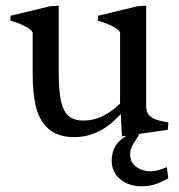

<svg xmlns="http://www.w3.org/2000/svg" viewBox="-20 -468 622 669"><path d="M561 114.3 566.4 153.3Q539.6 168 519 174.6Q498.5 181.2 472.7 181.2Q445.3 181.2 421.6 170.7Q397.9 160.2 383.5 139.9Q369.1 119.6 369.1 91.8Q369.1 62 382.8 40.3Q396.5 18.6 420.9 4.9L404.8 7.3L400.9 -70.8Q328.6 9.8 239.3 9.8Q180.2 9.8 148.2 -19.8Q116.2 -49.3 105 -96.7Q93.8 -144 93.8 -209.5V-355Q87.4 -366.2 70.1 -375.2Q52.7 -384.3 34.4 -390.4Q16.1 -396.5 16.1 -396L17.1 -413.1L154.3 -446.3L184.6 -448.2V-214.8Q184.6 -152.3 192.4 -116.5Q200.2 -80.6 218.8 -64.2Q237.3 -47.9 270.5 -47.9Q338.4 -47.9 398.4 -107.4V-355Q392.1 -366.2 374.8 -375.2Q357.4 -384.3 339.1 -390.4Q320.8 -396.5 320.8 -396L321.8 -413.1L459 -446.3L489.3 -448.2V-98.1Q489.3 -77.6 499.5 -66.7Q509.8 -55.7 524.9 -50.8Q540 -45.9 566.4 -41.5Q566.4 -34.2 565.7 -26.4Q564.9 -18.6 564.9 -15.6L465.3 -1.5Q461.4 7.8 452.1 21Q442.9 34.7 438.2 45.2Q433.6 55.7 433.6 70.8Q433.6 98.1 455.1 113.5Q476.6 128.9 505.4 128.9Q528.3 128.9 561 114.3Z"/></svg>

Font: Radley
Style: Regular
Weight: 400
Designer: Vernon Adams
Foundry: Vernon Adams
Version: Version 1.003; ttfautohint (v1.6)